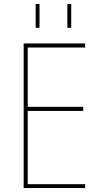

<svg xmlns="http://www.w3.org/2000/svg" viewBox="-20 -950 540 970"><path d="M120.1 -710V-410.2H400.4V-389.6H120.1V-19.5H410.2V0H99.6V-730.5H410.2V-710ZM320.3 -809.6V-929.7H339.8V-809.6ZM160.2 -809.6V-929.7H179.7V-809.6Z"/></svg>

Font: Mgen+ 1mn thin
Style: Regular
Weight: 100
Designer: [Source Han Sans]
Ryoko NISHIZUKA  (kana & ideographs); Paul D. Hunt (Latin, Greek & Cyrillic); Wenlong ZHANG  (bopomofo
Version: Version 1.059.20150602